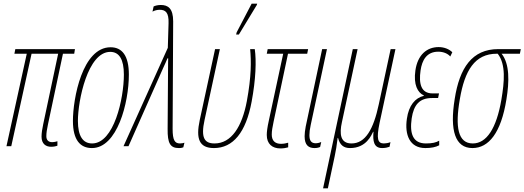

<svg xmlns="http://www.w3.org/2000/svg" viewBox="-20 -792 2841 1040"><path d="M257 3C271 3 284 0 291 -3V-27C286 -25 273 -22 262 -22C242 -22 231 -34 231 -54C231 -72 234 -91 240 -119L321 -501H382L386 -526H63L58 -501H125L15 0H41L151 -501H295L214 -119C209 -96 205 -71 205 -52C205 -13 228 3 257 3Z M478 10C615 10 678 -235 678 -388C678 -491 641 -536 579 -536C426 -536 375 -258 375 -137C375 -33 415 10 478 10ZM479 -15C429 -15 402 -55 402 -137C402 -247 455 -511 577 -511C626 -511 651 -470 651 -388C651 -257 597 -15 479 -15Z M949 10C962 10 967 8 973 6L979 -19C974 -17 965 -15 955 -15C927 -15 915 -32 915 -94L918 -676C918 -747 890 -765 851 -765C832 -765 818 -760 812 -757L806 -729C818 -736 833 -739 845 -739C876 -739 895 -725 893 -666L889 -533L649 0H676L864 -424C873 -443 880 -459 887 -476H891C890 -454 891 -467 890 -386L888 -94C887 -16 902 10 949 10Z M1259 -605H1274L1371 -765L1373 -772H1343L1262 -617ZM1139 10C1242 10 1312 -74 1343 -241C1366 -364 1369 -464 1360 -526H1335C1341 -461 1342 -379 1317 -244C1291 -105 1233 -15 1142 -15C1087 -15 1067 -46 1088 -142L1171 -526H1145L1062 -142C1040 -40 1059 10 1139 10Z M1499 12C1517 12 1530 9 1541 6V-19C1530 -16 1518 -13 1502 -13C1471 -13 1452 -29 1452 -63C1452 -84 1456 -103 1462 -133L1540 -501H1644L1649 -526H1430L1425 -501H1514L1436 -138C1428 -102 1425 -78 1425 -61C1425 -12 1455 12 1499 12Z M1684 10C1698 10 1708 7 1714 4L1720 -23C1712 -19 1700 -16 1690 -16C1666 -16 1656 -30 1656 -60C1656 -74 1658 -93 1663 -115L1751 -526H1725L1636 -107C1632 -86 1630 -68 1630 -54C1630 -5 1652 10 1684 10Z M1730 228H1756L1793 54C1799 26 1804 -4 1809 -45H1811C1821 -6 1842 10 1876 10C1965 10 1992 -61 2001 -78H2003C1999 -29 2004 10 2050 10C2069 10 2081 6 2090 3L2095 -22C2083 -17 2068 -15 2059 -15C2026 -15 2018 -40 2036 -126L2122 -526H2096L2032 -228C2003 -91 1959 -15 1884 -15C1823 -15 1818 -67 1832 -130L1917 -526H1891Z M2284 10C2316 10 2340 5 2359 -5V-30C2342 -20 2322 -15 2287 -15C2217 -15 2198 -67 2210 -151C2221 -224 2252 -261 2320 -261H2353L2358 -286H2323C2260 -286 2248 -339 2258 -410C2266 -466 2291 -512 2354 -512C2383 -512 2406 -501 2419 -486L2430 -509C2413 -526 2386 -537 2356 -537C2292 -537 2242 -495 2230 -410C2219 -334 2242 -290 2276 -275V-273C2229 -262 2194 -221 2184 -149C2171 -62 2199 10 2284 10Z M2539 10C2627 10 2694 -72 2723 -253C2739 -350 2741 -446 2697 -501H2796L2801 -526H2679C2537 -526 2469 -424 2443 -256C2415 -84 2446 10 2539 10ZM2541 -15C2461 -15 2444 -103 2471 -256C2497 -409 2551 -501 2671 -501H2676C2721 -443 2712 -349 2696 -253C2669 -95 2615 -15 2541 -15Z"/></svg>

Font: Noto Sans ExtraCondensed Thin
Style: Italic
Weight: 100
Width: 2
Italic angle: -12°
Designer: Monotype Design Team
Foundry: Monotype Imaging Inc.
Version: Version 2.013